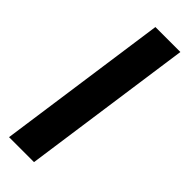

<svg xmlns="http://www.w3.org/2000/svg" viewBox="-251 -772 794 794"><g transform="rotate(45 146.5 -375.0)"><path d="M12.2 0 118.2 -750H264.2L158.2 0Z"/></g></svg>

Font: Oakes Grotesk
Style: Bold Italic
Weight: 700
Designer: Samuel Oakes
Foundry: Samuel Oakes
Version: Version 1.0 | wf-rip DC20170320